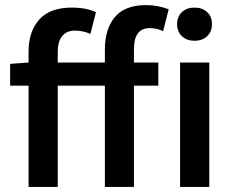

<svg xmlns="http://www.w3.org/2000/svg" viewBox="-20 -738 919 758"><path d="M394 0V-399.9H208V0H92.8V-399.9H20V-485.8L92.8 -491.2V-534.2Q92.8 -613.8 135 -660.9Q177.2 -708 263.2 -708Q320.3 -708 358.9 -689.9L336.9 -604Q308.6 -617.2 274.9 -617.2Q243.7 -617.2 225.8 -595.9Q208 -574.7 208 -534.2V-491.2H394V-542Q394 -623 433.3 -670.4Q472.7 -717.8 556.2 -717.8Q604.5 -717.8 646 -701.2L624 -615.2Q598.1 -627 570.8 -627Q508.8 -627 508.8 -543.9V-491.2H605V-399.9H508.8V0ZM690.9 0V-491.2H806.2V0ZM679.2 -643.1Q679.2 -672.4 698.2 -690.2Q717.3 -708 748 -708Q778.8 -708 797.9 -690.2Q816.9 -672.4 816.9 -643.1Q816.9 -613.3 797.9 -595.2Q778.8 -577.1 748 -577.1Q717.3 -577.1 698.2 -595.2Q679.2 -613.3 679.2 -643.1Z"/></svg>

Font: Source Sans 3 Semibold
Style: Regular
Weight: 600
Designer: Paul D. Hunt
Foundry: Adobe
Version: Version 3.052;hotconv 1.1.0;makeotfexe 2.6.0